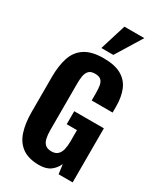

<svg xmlns="http://www.w3.org/2000/svg" viewBox="-260 -1169 1092 1279"><g transform="rotate(30 286.0 -529.5)"><path d="M268 12Q186 12 138 -22.5Q90 -57 69.5 -120.5Q49 -184 49 -268V-539Q49 -626 70 -689Q91 -752 143.5 -786Q196 -820 286 -820Q373 -820 423.5 -791Q474 -762 496 -709Q518 -656 518 -583V-536H357V-593Q357 -625 353 -649.5Q349 -674 334.5 -688Q320 -702 288 -702Q255 -702 240 -685Q225 -668 221 -641.5Q217 -615 217 -585V-226Q217 -192 223 -165Q229 -138 245.5 -123Q262 -108 293 -108Q324 -108 341 -124Q358 -140 364.5 -167.5Q371 -195 371 -230V-316H292V-416H520V0H412L402 -73Q386 -36 354 -12Q322 12 268 12ZM238 -871 300 -1071H453L330 -871Z"/></g></svg>

Font: Oswald SemiBold
Style: Regular
Weight: 600
Designer: Vernon Adams
Foundry: Vernon Adams
Version: Version 4.100; ttfautohint (v1.8.1.43-b0c9)